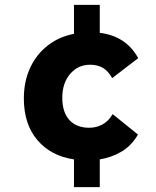

<svg xmlns="http://www.w3.org/2000/svg" viewBox="-20 -649 640 789"><path d="M284 120V6Q189 -8 133.5 -73.5Q78 -139 78 -244Q78 -314 103.5 -369.5Q129 -425 175.5 -461.5Q222 -498 284 -510V-629H390V-514Q442 -508 482 -482.5Q522 -457 548 -410L441 -328Q425 -357 403 -370Q381 -383 350 -383Q301 -383 268.5 -345.5Q236 -308 236 -247Q236 -188 265 -156Q294 -124 347 -124Q376 -124 401 -137.5Q426 -151 443 -180L547 -96Q520 -50 479.5 -26Q439 -2 390 6V120Z"/></svg>

Font: Livvic
Style: Bold
Weight: 700
Designer: Jacques Le Bailly, Baron von Fonthausen
Version: Version 1.001; ttfautohint (v1.8.2)